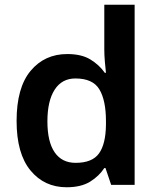

<svg xmlns="http://www.w3.org/2000/svg" viewBox="-20 -780 666 810"><path d="M261 10Q167 10 108.5 -61Q50 -132 50 -270Q50 -410 109 -481Q168 -552 264 -552Q324 -552 361.5 -529Q399 -506 422 -473H427Q425 -489 422.5 -518.5Q420 -548 420 -571V-760H548V0H449L425 -71H420Q398 -37 360 -13.5Q322 10 261 10ZM299 -93Q369 -93 397.5 -132.5Q426 -172 427 -253V-269Q427 -356 399.5 -402.5Q372 -449 298 -449Q241 -449 210.5 -401.5Q180 -354 180 -268Q180 -182 210.5 -137.5Q241 -93 299 -93Z"/></svg>

Font: Noto Sans Canadian Aboriginal SemiBold
Style: Regular
Weight: 600
Designer: Monotype Design Team, Typotheque's Kevin King
Foundry: Monotype Imaging Inc.
Version: Version 2.004; ttfautohint (v1.8.4.7-5d5b)